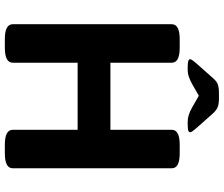

<svg xmlns="http://www.w3.org/2000/svg" viewBox="-84 -816 902 773"><g transform="rotate(90 366.5 -429.0)"><path d="M137 2Q77 2 77 -30V-670Q77 -702 137 -702H172Q232 -702 232 -670V-423H502V-670Q502 -702 562 -702H597Q657 -702 657 -670V-30Q657 2 597 2H562Q502 2 502 -30V-291H232V-30Q232 2 172 2ZM258 -734Q233 -734 225.5 -736.5Q218 -739 218 -744Q218 -747 221.5 -752.5Q225 -758 239 -774L295 -837Q307 -851 319.5 -855.5Q332 -860 355 -860H375Q398 -860 410.5 -855Q423 -850 436 -836L491 -774Q505 -758 508.5 -752.5Q512 -747 512 -744Q512 -739 505 -736.5Q498 -734 472 -734Q456 -734 442 -738.5Q428 -743 414 -751L365 -779L316 -751Q303 -744 289 -739Q275 -734 258 -734Z"/></g></svg>

Font: Asap
Style: Regular
Weight: 400
Designer: Pablo Cosgaya
Foundry: Omnibus-Type
Version: Version 3.001